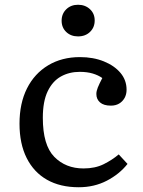

<svg xmlns="http://www.w3.org/2000/svg" viewBox="-20 -773 600 807"><path d="M311 14Q233 14 177.5 -17.5Q122 -49 92 -109Q62 -169 62 -253Q62 -339 93.5 -401.5Q125 -464 182.5 -498.5Q240 -533 316 -533Q372 -533 416.5 -515Q461 -497 486.5 -466.5Q512 -436 512 -396Q512 -376 503.5 -361Q495 -346 480.5 -337.5Q466 -329 446 -329Q416 -329 400.5 -342.5Q385 -356 385 -378Q385 -390 391 -405Q397 -420 410 -445Q393 -457 369.5 -464Q346 -471 315 -471Q271 -471 236 -451.5Q201 -432 180.5 -389.5Q160 -347 160 -278Q160 -163 208 -114Q256 -65 331 -65Q380 -65 416 -83Q452 -101 479 -124L516 -84Q482 -41 429 -13.5Q376 14 311 14ZM308 -620Q278 -620 258.5 -638.5Q239 -657 239 -686Q239 -715 258.5 -734Q278 -753 308 -753Q338 -753 358 -734.5Q378 -716 378 -687Q378 -658 358.5 -639Q339 -620 308 -620Z"/></svg>

Font: Literata Variable Black
Style: Regular
Weight: 900
Designer: Latin by Veronika Burian and Jose Scaglione. Greek by Irene Vlachou. Cyrillic by Vera Evstafieva.
Foundry: TypeTogether
Version: Version 3.021